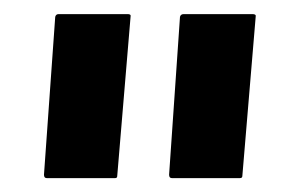

<svg xmlns="http://www.w3.org/2000/svg" viewBox="-20 -716 431 275"><path d="M145 -460.9H46.9Q43 -460.9 43 -465.8L59.1 -691.9Q60.1 -695.8 64 -695.8H163.1Q168 -695.8 167 -691.9L147.9 -463.9Q147.9 -460.9 145 -460.9ZM323.7 -460.9H226.1Q222.2 -460.9 222.2 -465.8L237.8 -691.9Q238.8 -695.8 243.2 -695.8H341.8Q347.2 -695.8 346.2 -691.9L327.1 -463.9Q327.1 -460.9 323.7 -460.9Z"/></svg>

Font: Koulen
Style: Regular
Weight: 400
Designer: Danh Hong
Version: Version 8.00;December 21, 2023;FontCreator 13.0.0.2620 64-bi